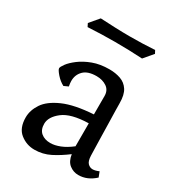

<svg xmlns="http://www.w3.org/2000/svg" viewBox="-157 -732 772 840"><g transform="rotate(30 228.5 -312.5)"><path d="M437 -52 447 -26Q409 9 364 9Q339 9 319 -6.5Q299 -22 294 -56Q257 -28 220.5 -9.5Q184 9 142 9Q102 9 70.5 -16Q39 -41 39 -95Q39 -131 62 -165.5Q85 -200 140.5 -224.5Q196 -249 291 -255V-348Q291 -377 269.5 -391.5Q248 -406 218 -406Q174 -406 153 -385Q132 -364 132 -333Q132 -321 135 -306L113 -296Q92 -307 75 -326.5Q58 -346 58 -354Q58 -361 70.5 -378Q83 -395 108 -414Q133 -433 169 -446.5Q205 -460 252 -460Q283 -460 308.5 -451Q334 -442 349 -419Q364 -396 364 -353Q364 -343 364.5 -317Q365 -291 366 -257Q367 -223 367.5 -188.5Q368 -154 369 -128Q370 -102 370 -92Q371 -65 381.5 -54.5Q392 -44 406 -44Q412 -44 420 -46Q428 -48 437 -52ZM291 -94V-210Q203 -208 163 -177Q123 -146 123 -111Q123 -81 141 -66Q159 -51 188 -51Q210 -51 236.5 -61.5Q263 -72 291 -94ZM390 -618 351 -572Q317 -574 282.5 -575Q248 -576 213 -576Q179 -576 145 -575Q111 -574 76 -572L68 -588L107 -634Q145 -632 182 -630.5Q219 -629 256 -629Q288 -629 319.5 -630Q351 -631 382 -633Z"/></g></svg>

Font: Average
Style: Regular
Weight: 400
Designer: Eduardo Tunni
Foundry: Eduardo Rodriguez Tunni
Version: Version 1.003; ttfautohint (v1.8.4.7-5d5b)